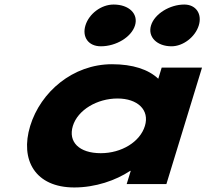

<svg xmlns="http://www.w3.org/2000/svg" viewBox="-20 -811 910 846"><path d="M480.6 -791C425.6 -791 372.1 -750 356.5 -699C340.9 -648 369.4 -607 424.3 -607C492.2 -607 559.3 -648 574.9 -699C590.5 -750 548.5 -791 480.6 -791ZM792.1 -791C728.1 -791 661 -750 645.5 -699C629.9 -648 671.9 -607 735.8 -607C786.8 -607 840.3 -648 855.9 -699C871.5 -750 843.1 -791 792.1 -791ZM113 -256C158.9 -406 301.2 -528 473.4 -528C565.2 -528 634.1 -505 677.4 -464L692.4 -513H870.1L713.2 0H538.2L556 -58H553.3C489.9 -16 400.5 15 307.4 15C135.2 15 67.2 -106 113 -256ZM301 -256C279.6 -186 328.2 -136 424.1 -136C515.9 -136 597.1 -186 618.5 -256C640.2 -327 585.6 -377 497.8 -377C408.6 -377 322.8 -327 301 -256Z"/></svg>

Font: Hussar
Style: BdSuprConOblThree
Weight: 700
Foundry: Cannot Into Space Fonts
Version: Version 2.00